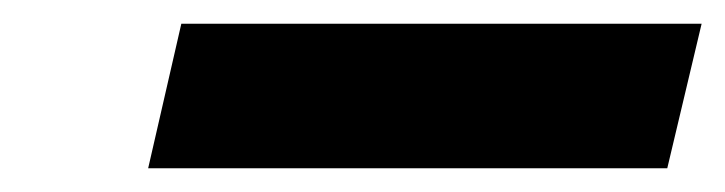

<svg xmlns="http://www.w3.org/2000/svg" viewBox="-20 -901 612 162"><path d="M543 -759 572 -881H133L105 -759Z"/></svg>

Font: Noto Sans Display SemiCondensed Black
Style: Italic
Weight: 900
Width: 4
Designer: Monotype Design team
Foundry: Monotype Imaging Inc.
Version: 1.000